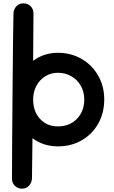

<svg xmlns="http://www.w3.org/2000/svg" viewBox="-20 -850 687 1153"><path d="M606 -253Q606 -172 570 -108Q534 -44 471 -7.5Q408 29 328 29Q241 29 175 -20Q173 199 172 223Q170 249 153.5 266Q137 283 112 283Q87 283 69.5 266Q52 249 52 223Q52 77 55.5 -321Q59 -719 61 -769Q62 -795 78.5 -812.5Q95 -830 120 -830Q146 -830 163.5 -813Q181 -796 181 -769L179 -485Q244 -533 328 -533Q406 -533 469.5 -496.5Q533 -460 569.5 -396Q606 -332 606 -253ZM486 -253Q486 -298 465.5 -334.5Q445 -371 408.5 -392Q372 -413 328 -413Q286 -413 252 -392Q218 -371 198.5 -334.5Q179 -298 179 -253Q179 -181 220.5 -136Q262 -91 328 -91Q398 -91 442 -136.5Q486 -182 486 -253Z"/></svg>

Font: Tsukimi Rounded
Style: Bold
Weight: 700
Designer: Takashi Funayama
Foundry: Takashi Funayama
Version: Version 1.032; ttfautohint (v1.8.3)